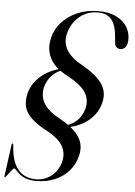

<svg xmlns="http://www.w3.org/2000/svg" viewBox="-63 -756 693 988"><g transform="rotate(5 284.0 -262.0)"><path d="M163 187.5Q130 187.5 108.5 179.5Q87 171.5 74.2 160.2Q61.5 149 54.5 141Q47.5 133 43.5 133Q40.5 133 34.2 140.5Q28 148 20.8 157.8Q13.5 167.5 7.8 175Q2 182.5 0.5 182.5Q-1.5 182.5 -2.2 181.2Q-3 180 -3 177.5L19.5 12.5Q20.5 9.5 21.2 8Q22 6.5 23.5 6Q25.5 6 26.5 7Q27.5 8 28 10.5Q31.5 74.5 49.2 111.2Q67 148 95.2 163.5Q123.5 179 158 179Q204 179 238.2 152.5Q272.5 126 285.5 81Q298 37.5 278 -1.8Q258 -41 186.5 -78.5Q136.5 -105.5 109.8 -132.8Q83 -160 76.2 -190.2Q69.5 -220.5 78 -256Q87 -293.5 111 -322.8Q135 -352 170.2 -372.2Q205.5 -392.5 247.5 -401L253 -394Q219.5 -384.5 194.2 -358.8Q169 -333 159.5 -295Q150 -250.5 171.5 -213Q193 -175.5 258 -140.5Q308.5 -112 335.8 -83.8Q363 -55.5 371 -25.5Q379 4.5 370.5 38.5Q360.5 82 331.8 115.8Q303 149.5 259.8 168.5Q216.5 187.5 163 187.5ZM403 -704Q347.5 -704 307 -669.8Q266.5 -635.5 253 -579Q242.5 -534.5 265.5 -496Q288.5 -457.5 347.5 -425.5Q399 -396 427.8 -367.8Q456.5 -339.5 465.5 -309.2Q474.5 -279 466 -245Q458 -207.5 433.2 -177Q408.5 -146.5 372.5 -127Q336.5 -107.5 292.5 -101.5L287 -111.5Q321 -118.5 345.8 -142.2Q370.5 -166 381 -202Q394 -246 372.5 -285Q351 -324 276.5 -364Q205 -402.5 183 -449Q161 -495.5 173 -548Q182.5 -594.5 214.5 -631.2Q246.5 -668 295.8 -689.5Q345 -711 404.5 -711Q462 -711 499.8 -691.5Q537.5 -672 555.2 -641Q573 -610 571 -574.5Q570 -551.5 560.2 -539Q550.5 -526.5 534 -526.5Q522 -526.5 513.2 -534.5Q504.5 -542.5 504.5 -560L501 -594Q497.5 -631 486.2 -655.2Q475 -679.5 455 -691.8Q435 -704 403 -704Z"/></g></svg>

Font: Fraunces 120pt
Style: Italic
Weight: 400
Italic angle: -16°
Version: Version 1.000;[b76b70a41]